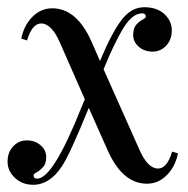

<svg xmlns="http://www.w3.org/2000/svg" viewBox="-20 -496 520 532"><path d="M384 -450Q384 -459 374 -459Q347 -459 322 -418.5Q297 -378 267 -304L366 -82Q389 -29 418 -29Q443 -29 457 -76L473 -71Q466 -35 442.5 -11Q419 13 387 13Q320 13 279 -78L226 -197Q173 -67 152 -36Q118 16 72 16Q42 16 21.5 -3Q1 -22 1 -48Q1 -74 16.5 -90.5Q32 -107 54.5 -107Q77 -107 92.5 -93.5Q108 -80 108 -61Q108 -42 99 -32.5Q90 -23 81.5 -18.5Q73 -14 73 -10Q73 -1 83 -1Q127 -1 205 -197Q212 -213 215 -221L146 -378Q123 -431 94 -431Q69 -431 55 -384L39 -389Q46 -425 69.5 -449Q93 -473 125 -473Q192 -473 233 -382L257 -327Q290 -406 317 -441Q344 -476 379.5 -476Q415 -476 435.5 -457Q456 -438 456 -412Q456 -386 440.5 -369.5Q425 -353 402.5 -353Q380 -353 364.5 -366.5Q349 -380 349 -399Q349 -418 357.5 -427.5Q366 -437 375 -441.5Q384 -446 384 -450Z"/></svg>

Font: Elsie
Style: Regular
Weight: 400
Designer: Alejandro Inler
Foundry: Alejandro Inler
Version: 1.002